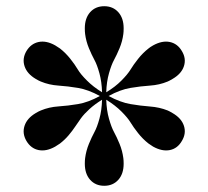

<svg xmlns="http://www.w3.org/2000/svg" viewBox="-20 -780 670 618"><path d="M378 -253Q378 -220.5 360.8 -201.2Q343.5 -182 315.5 -182Q287.5 -182 270.2 -201.2Q253 -220.5 253 -253Q253 -264 254 -271Q257 -294.5 266.2 -317Q275.5 -339.5 284 -355Q292.5 -370.5 300 -397.8Q307.5 -425 308.5 -459Q285 -444.5 267.8 -428.8Q250.5 -413 240.5 -399.2Q230.5 -385.5 221.8 -372.2Q213 -359 200.8 -344.5Q188.5 -330 173 -318Q170 -315.5 157.5 -308Q129 -292 104.2 -297Q79.5 -302 65 -326.5Q51 -350.5 59 -375Q67 -399.5 95 -416Q105 -422 111.5 -424.5Q138 -435.5 168.2 -437.5Q198.5 -439.5 231.2 -445Q264 -450.5 301.5 -471Q264 -491.5 231.2 -497Q198.5 -502.5 168.2 -504.5Q138 -506.5 111.5 -517.5Q105 -520 95 -526Q67 -542.5 59 -567Q51 -591.5 65 -615.5Q79.5 -639.5 104.2 -644.8Q129 -650 157.5 -634Q170 -626.5 173 -624Q191.5 -609.5 206.5 -590.5Q221.5 -571.5 230.5 -556.2Q239.5 -541 259.8 -520.8Q280 -500.5 308.5 -483Q307.5 -517 300 -544.2Q292.5 -571.5 284 -587Q275.5 -602.5 266.2 -624.8Q257 -647 254 -670.5Q253 -677.5 253 -689Q253 -721.5 270.2 -740.8Q287.5 -760 315.5 -760Q343.5 -760 360.8 -740.8Q378 -721.5 378 -689Q378 -677.5 377 -670.5Q374 -647 364.8 -624.8Q355.5 -602.5 347 -587Q338.5 -571.5 330.8 -544.2Q323 -517 322 -483Q351 -500.5 371 -520.8Q391 -541 400.2 -556.2Q409.5 -571.5 424.5 -590.5Q439.5 -609.5 458 -624Q462.5 -628 473 -634Q502 -650 526.8 -644.8Q551.5 -639.5 565.5 -615.5Q580 -591.5 572 -567Q564 -542.5 535.5 -526Q524.5 -519.5 519.5 -517.5Q493 -506.5 462.8 -504.5Q432.5 -502.5 399.8 -497Q367 -491.5 329.5 -471Q367.5 -450.5 399.8 -445Q432 -439.5 462.5 -437.2Q493 -435 519.5 -424.5Q524.5 -422.5 535.5 -416Q564 -399.5 572 -375Q580 -350.5 565.5 -326.5Q551.5 -302 526.8 -297Q502 -292 473 -308Q462.5 -314.5 458 -318Q439.5 -332.5 424.5 -351.5Q409.5 -370.5 400.2 -385.8Q391 -401 371 -421Q351 -441 322 -459Q323 -425 330.8 -397.8Q338.5 -370.5 347 -355Q355.5 -339.5 364.8 -317Q374 -294.5 377 -271Q378 -264 378 -253Z"/></svg>

Font: Bodoni* 16pt Medium
Style: Regular
Weight: 500
Version: Version 2.3